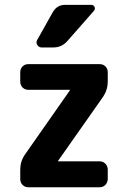

<svg xmlns="http://www.w3.org/2000/svg" viewBox="-20 -790 540 810"><path d="M254.9 -769.5H365.2Q375 -769.5 378.9 -760.7Q382.8 -752 376 -744.1L263.7 -616.2Q240.2 -589.8 205.1 -589.8H155.3Q143.6 -589.8 137.2 -600.6Q130.9 -611.3 136.7 -621.1L203.1 -739.3Q220.7 -769.5 254.9 -769.5ZM400.4 -519.5Q415 -519.5 424.8 -509.8Q434.6 -500 434.6 -485.4V-446.3Q434.6 -411.1 415 -381.8L225.6 -112.3V-111.3L224.6 -110.4Q224.6 -109.4 225.6 -109.4H400.4Q415 -109.4 424.8 -99.1Q434.6 -88.9 434.6 -74.2V-35.2Q434.6 -20.5 424.8 -10.3Q415 0 400.4 0H99.6Q85 0 75.2 -9.8Q65.4 -19.5 65.4 -35.2V-74.2Q65.4 -109.4 85 -137.7L274.4 -408.2V-409.2L275.4 -410.2Q275.4 -411.1 274.4 -411.1H99.6Q85 -411.1 75.2 -420.9Q65.4 -430.7 65.4 -446.3V-485.4Q65.4 -500 75.2 -509.8Q85 -519.5 99.6 -519.5Z"/></svg>

Font: Rounded-L Mgen+ 1m bold
Style: Bold
Weight: 700
Designer: [Source Han Sans]
Ryoko NISHIZUKA  (kana & ideographs); Paul D. Hunt (Latin, Greek & Cyrillic); Wenlong ZHANG  (bopomofo
Version: Version 1.059.20150602